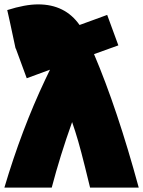

<svg xmlns="http://www.w3.org/2000/svg" viewBox="-49 -826 653 876"><path d="M280 -269Q225 -115 187 30H-29Q50 -236 157 -462Q161 -471 169 -487Q177 -503 179 -508Q80 -471 73 -469L23 -605H22Q13 -644 -3 -722Q-5 -732 -9.5 -751.5Q-14 -771 -16 -780Q66 -806 125 -806Q248 -806 314 -712Q335 -719 380 -736Q425 -753 440 -758L491 -619L380 -579Q486 -330 584 30H362Q357 9 339 -63.5Q321 -136 308 -181Q295 -226 280 -269Z"/></svg>

Font: Repo
Style: ExtraBlack
Weight: 1000
Designer: Stefan Peev
Foundry: Context Ltd
Version: Version 001.000